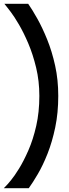

<svg xmlns="http://www.w3.org/2000/svg" viewBox="-20 -870 366 1015"><path d="M21 103Q22 102 39 81.5Q56 61 80.5 21.5Q105 -18 130 -75Q155 -132 171.5 -204.5Q188 -277 188 -363Q188 -442 171 -512.5Q154 -583 129.5 -640.5Q105 -698 80 -740.5Q55 -783 37.5 -806Q20 -829 19 -830L3 -850H129Q150 -820 177 -772Q204 -724 229.5 -661Q255 -598 271.5 -523Q288 -448 288 -363Q288 -273 272 -196.5Q256 -120 231.5 -58Q207 4 180 50Q153 96 132 125H0Z"/></svg>

Font: Bruno Ace SC
Style: Regular
Weight: 400
Version: Version 1.100; ttfautohint (v1.8.4.7-5d5b);gftools[0.9.27]